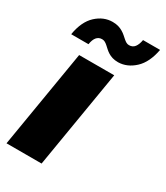

<svg xmlns="http://www.w3.org/2000/svg" viewBox="-191 -848 803 929"><g transform="rotate(30 211.0 -383.0)"><path d="M4.3 0 95.2 -545.5H291.2L200.3 0ZM65.3 -728Q106.2 -765.6 156.2 -765.6Q174.7 -765.6 188.7 -761.4Q202.8 -757.1 213.6 -750.5Q224.4 -744 233 -736.5Q241.5 -729 248.9 -722.5Q256.4 -715.9 263.8 -711.6Q271.3 -707.4 279.8 -707.4Q300.1 -707.4 311.3 -722.3Q322.4 -737.2 326.7 -762.8H421.9Q407.7 -686.8 366.8 -648.8Q325.6 -610.4 275.6 -609.4Q257.1 -609.4 243.3 -613.6Q229.4 -617.9 219.1 -624.5Q208.8 -631 200.6 -638.5Q192.5 -646 185.2 -652.5Q177.9 -659.1 170.3 -663.4Q162.6 -667.6 153.4 -667.6Q116.5 -667.6 108 -613.6H11.4Q24.1 -690 65.3 -728Z"/></g></svg>

Font: Inter P Black
Style: Italic
Weight: 900
Italic angle: -9.40001°
Designer: Rasmus Andersson
Foundry: rsms
Version: Version 3.018;git-588b23468